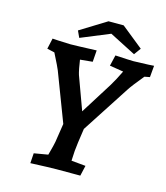

<svg xmlns="http://www.w3.org/2000/svg" viewBox="-128 -985 944 1089"><g transform="rotate(15 344.0 -441.0)"><path d="M122 -637 78 -647 92 -710 124 -708 198 -705Q226 -705 351 -710L346 -642L273 -635Q276 -612 281 -586.5Q286 -561 290 -549L361 -355L479 -543Q502 -581 527 -633L446 -646L461 -710Q549 -705 568 -705L656 -708Q678 -710 688 -710L682 -642L651 -636Q594 -567 577 -540L396 -261L384 -178Q377 -131 375 -69L459 -61L445 0H305Q271 0 153 5L157 -54L239 -68Q257 -134 259 -148L276 -258L167 -544Q162 -558 122 -637ZM407 -823 237 -753 219 -792 373 -887H462L590 -784L561 -744Z"/></g></svg>

Font: Andada Pro
Style: Bold Italic
Weight: 700
Italic angle: -7°
Designer: Carolina Giovagnoli
Foundry: Huerta Tipografica
Version: Version 3.005; ttfautohint (v1.8.4)